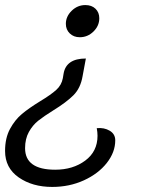

<svg xmlns="http://www.w3.org/2000/svg" viewBox="-25 -529 575 758"><path d="M367 -457Q367 -427 344 -404.5Q321 -382 290 -382Q266 -382 250.5 -397Q235 -412 235 -435Q235 -464 258 -486.5Q281 -509 312 -509Q337 -509 352 -494.5Q367 -480 367 -457ZM301 -228Q293 -181 265 -153Q237 -125 185 -93Q148 -70 126 -52.5Q104 -35 89 -8Q74 19 74 56Q74 141 193 141Q263 141 311.5 105Q360 69 360 7Q360 -7 357 -23Q386 -26 408 -13Q430 0 430 25Q430 72 396.5 114.5Q363 157 306 183Q249 209 181 209Q103 209 49 171.5Q-5 134 -5 67Q-5 16 14.5 -20Q34 -56 61.5 -79Q89 -102 133 -129Q176 -155 197 -174Q218 -193 223 -220L226 -238Q236 -298 314 -298Z"/></svg>

Font: K2D Light
Style: Italic
Weight: 300
Italic angle: -10°
Designer: Katatrad Aksorn Co.,Ltd.
Foundry: Cadson Demak Co.,Ltd.
Version: Version 1.000; ttfautohint (v1.6)